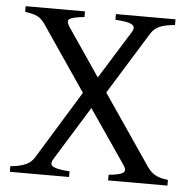

<svg xmlns="http://www.w3.org/2000/svg" viewBox="-47 -662 710 710"><g transform="rotate(5 307.5 -307.5)"><path d="M379.9 0V-21Q401.4 -22.9 414.6 -26.1Q427.7 -29.3 433.6 -33.9Q439.5 -38.6 438.7 -45.4Q438 -52.2 431.2 -62L294.9 -261.2L171.9 -62Q158.2 -40.5 174.1 -32.2Q189.9 -23.9 234.9 -21V0H15.1V-21Q46.9 -23.4 69.3 -32.5Q91.8 -41.5 104 -62L258.8 -314.5L96.2 -553.2Q88.9 -564 82 -570.8Q75.2 -577.6 66.7 -582Q58.1 -586.4 47.1 -589.1Q36.1 -591.8 20 -594.2V-615.2H240.2V-594.2Q198.7 -590.3 186.3 -582.5Q173.8 -574.7 188 -553.2L308.6 -376L418.9 -553.2Q425.8 -564.5 424.8 -571.5Q423.8 -578.6 415.5 -583.3Q407.2 -587.9 392.1 -590.3Q377 -592.8 355 -594.2V-615.2H576.2V-594.2Q558.6 -592.3 544.7 -589.6Q530.8 -586.9 520 -582.3Q509.3 -577.6 501.2 -570.6Q493.2 -563.5 486.8 -553.2L344.7 -323.2L522.9 -62Q530.3 -51.8 537.8 -44.7Q545.4 -37.6 554.4 -33Q563.5 -28.3 574.7 -25.6Q585.9 -22.9 600.1 -21V0Z"/></g></svg>

Font: Gentium
Style: Regular
Weight: 400
Designer: J. Victor Gaultney
Version: Version 1.03; 2011; OFL 1.1 release